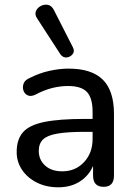

<svg xmlns="http://www.w3.org/2000/svg" viewBox="-20 -788 575 817"><path d="M237 -557 139 -708Q127 -725 132.5 -739.5Q138 -754 152.5 -762Q167 -770 183 -767.5Q199 -765 209 -746L290 -587Q299 -570 289 -557.5Q279 -545 263.5 -543.5Q248 -542 237 -557ZM228 9Q177 9 137 -11Q97 -31 74 -65Q51 -99 51 -141Q51 -195 78 -225.5Q105 -256 168.5 -269Q232 -282 341 -282H374V-312Q374 -371 350 -396.5Q326 -422 270 -422Q236 -422 202 -413.5Q168 -405 130 -385Q111 -376 97.5 -382.5Q84 -389 79.5 -403.5Q75 -418 80.5 -432.5Q86 -447 104 -455Q147 -477 190 -486.5Q233 -496 272 -496Q370 -496 417.5 -449Q465 -402 465 -303V-41Q465 7 421 7Q376 7 376 -41V-82Q358 -40 319.5 -15.5Q281 9 228 9ZM374 -227H342Q267 -227 224 -219.5Q181 -212 163 -194.5Q145 -177 145 -146Q145 -108 172 -83.5Q199 -59 245 -59Q301 -59 337.5 -98Q374 -137 374 -197Z"/></svg>

Font: Chiron GoRound TC
Style: Regular
Weight: 400
Designer: Ryoko NISHIZUKA 西塚涼子 (kana, bopomofo & ideographs); Paul D. Hunt (Latin, Greek & Cyrillic); Sandoll Communications 산돌커뮤니
Foundry: Adobe
Version: Version 1.000;hotconv 1.1.1;makeotfexe 2.6.0